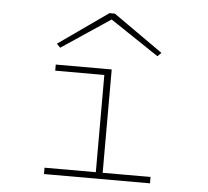

<svg xmlns="http://www.w3.org/2000/svg" viewBox="-50 -730 849 783"><g transform="rotate(5 375.0 -338.5)"><path d="M158 0V-26H368V-424H167V-449H396V-26H592V0ZM179 -519 164 -534 367 -677H389L592 -534L577 -519L378 -652Z"/></g></svg>

Font: Inconsolata ExtraExpanded ExtraLight
Style: Regular
Weight: 200
Width: 8
Monospace: yes
Designer: Raph Levien, Cyreal, Brenton Simpson
Foundry: Raph Levien, Cyreal, Google
Version: Version 3.100; ttfautohint (v1.8.4.7-5d5b)